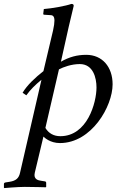

<svg xmlns="http://www.w3.org/2000/svg" viewBox="-49 -718 593 977"><path d="M53 161C47 189 32 202 0 207L-19 210C-24 211 -29 212 -29 218V237L-27 239C-27 239 41 233 77 233C116 233 184 235 184 235L186 233V213C186 208 184 206 180 205L161 202C146 200 120 195 128 161L172 -23C177 -18 206 10 256 10C417 10 524 -177 524 -289C524 -378 471 -439 390 -439C343 -439 303 -428 261 -404L301 -583C316 -648 326 -688 326 -688C326 -695 323 -698 314 -698C287 -688 215 -675 174 -672L171 -648C171 -645 172 -643 176 -643L207 -641C220 -641 228 -635 228 -613C228 -602 226 -585 221 -563L172 -356C130 -323 89 -285 66 -246L85 -233C105 -261 131 -287 162 -312ZM442 -273C442 -195 395 -25 258 -25C225 -25 199 -39 182 -67L251 -365C274 -377 315 -392 357 -392C425 -392 442 -322 442 -273Z"/></svg>

Font: Libertinus Serif
Style: Italic
Weight: 400
Italic angle: -12°
Designer: Philipp H. Poll, Khaled Hosny
Foundry: Caleb Maclennan
Version: Version 7.050;RELEASE